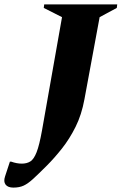

<svg xmlns="http://www.w3.org/2000/svg" viewBox="-104 -680 553 873"><path d="M-43 173Q-68 173 -78.5 159.5Q-89 146 -81 122L-59 55H-53Q-28 64 -5 64Q18 64 34 54Q50 44 62.5 12Q75 -20 87 -87L178 -602L95 -644L97 -660H429L427 -644L349 -602L280 -229Q267 -158 239.5 -103Q212 -48 177.5 -4.5Q143 39 109 73Q70 112 46.5 133.5Q23 155 3.5 164Q-16 173 -43 173Z"/></svg>

Font: Spectral ExtraBold
Style: Italic
Weight: 800
Italic angle: -10°
Designer: Jean-Baptiste Levee
Foundry: Production Type
Version: Version 2.001